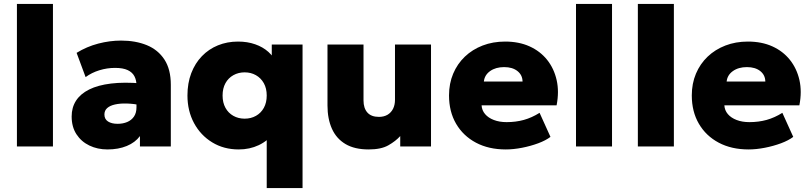

<svg xmlns="http://www.w3.org/2000/svg" viewBox="-20 -740 4091 970"><path d="M65.5 0V-720H247.5V0Z M523 15Q472.5 15 431.5 -4.8Q390.5 -24.5 366.2 -61.8Q342 -99 342 -151.5Q342 -197 364.2 -231.5Q386.5 -266 430.8 -288Q475 -310 541.2 -318Q607.5 -326 695.5 -318.5L696.5 -208Q655.5 -216 621 -217Q586.5 -218 561 -212.2Q535.5 -206.5 521.5 -194Q507.5 -181.5 507.5 -161.5Q507.5 -138 525.8 -126.2Q544 -114.5 574 -114.5Q601 -114.5 622.5 -123.5Q644 -132.5 656.8 -151Q669.5 -169.5 669.5 -198V-309Q669.5 -334.5 659.2 -354.5Q649 -374.5 625.2 -385.8Q601.5 -397 561 -397Q521 -397 482 -385Q443 -373 412.5 -350.5L367 -473Q418 -504.5 476.5 -519.8Q535 -535 591.5 -535Q665 -535 721.8 -511.8Q778.5 -488.5 810.8 -439Q843 -389.5 843 -311.5V0H687V-52.5Q663 -20 620.5 -2.5Q578 15 523 15Z M1327.5 210V-115L1369 -73.5Q1333.5 -28.5 1287.5 -6.8Q1241.5 15 1186 15Q1110.5 15 1052 -20.8Q993.5 -56.5 960.2 -118.2Q927 -180 927 -257.5Q927 -320 946.2 -370.2Q965.5 -420.5 1000 -456.2Q1034.5 -492 1081.2 -511Q1128 -530 1182.5 -530Q1230 -530 1269.2 -516.2Q1308.5 -502.5 1336.2 -477.5Q1364 -452.5 1377.5 -419.5L1353 -378.5V-515H1508.5V210ZM1216 -140.5Q1248 -140.5 1273.2 -154.8Q1298.5 -169 1313 -195.2Q1327.5 -221.5 1327.5 -257.5Q1327.5 -293.5 1312.8 -319.8Q1298 -346 1272.8 -360.2Q1247.5 -374.5 1216 -374.5Q1184.5 -374.5 1159 -360.2Q1133.5 -346 1119 -319.8Q1104.5 -293.5 1104.5 -257.5Q1104.5 -221.5 1119 -195.2Q1133.5 -169 1158.8 -154.8Q1184 -140.5 1216 -140.5Z M1842.5 15Q1771.5 15 1725.5 -12.2Q1679.5 -39.5 1657 -89.5Q1634.5 -139.5 1634.5 -207V-515H1816.5V-232.5Q1816.5 -193.5 1836 -171.5Q1855.5 -149.5 1894.5 -149.5Q1919.5 -149.5 1937.8 -160.2Q1956 -171 1965.8 -190.5Q1975.5 -210 1975.5 -235.5V-515H2157.5V0H2002V-52.5Q1979 -27 1942.2 -6Q1905.5 15 1842.5 15Z M2535 15Q2449 15 2384.5 -19.2Q2320 -53.5 2284.2 -114.8Q2248.5 -176 2248.5 -258Q2248.5 -318 2269.5 -367.8Q2290.5 -417.5 2328.5 -453.8Q2366.5 -490 2418.2 -510Q2470 -530 2532 -530Q2601.5 -530 2655.2 -505.8Q2709 -481.5 2744 -437.8Q2779 -394 2792.2 -335.5Q2805.5 -277 2792 -208H2413Q2414.5 -182.5 2430.8 -163.5Q2447 -144.5 2475 -133.8Q2503 -123 2539.5 -123Q2586 -123 2626.5 -134.2Q2667 -145.5 2706 -170L2761 -48.5Q2737.5 -30.5 2699.2 -16.2Q2661 -2 2617.5 6.5Q2574 15 2535 15ZM2424.5 -328H2620Q2619.5 -361 2594.2 -381Q2569 -401 2527 -401Q2484.5 -401 2456.2 -381Q2428 -361 2424.5 -328Z M2890 0V-720H3072V0Z M3202.5 0V-720H3384.5V0Z M3761.5 15Q3675.5 15 3611 -19.2Q3546.5 -53.5 3510.8 -114.8Q3475 -176 3475 -258Q3475 -318 3496 -367.8Q3517 -417.5 3555 -453.8Q3593 -490 3644.8 -510Q3696.5 -530 3758.5 -530Q3828 -530 3881.8 -505.8Q3935.5 -481.5 3970.5 -437.8Q4005.5 -394 4018.8 -335.5Q4032 -277 4018.5 -208H3639.5Q3641 -182.5 3657.2 -163.5Q3673.5 -144.5 3701.5 -133.8Q3729.5 -123 3766 -123Q3812.5 -123 3853 -134.2Q3893.5 -145.5 3932.5 -170L3987.5 -48.5Q3964 -30.5 3925.8 -16.2Q3887.5 -2 3844 6.5Q3800.5 15 3761.5 15ZM3651 -328H3846.5Q3846 -361 3820.8 -381Q3795.5 -401 3753.5 -401Q3711 -401 3682.8 -381Q3654.5 -361 3651 -328Z"/></svg>

Font: Geologica Roman ExtraBold
Style: Regular
Weight: 800
Designer: Sindre Bremnes, Frode Helland
Foundry: Monokrom Skriftforlag AS
Version: Version 1.010;gftools[0.9.28]